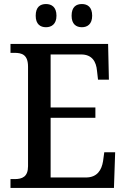

<svg xmlns="http://www.w3.org/2000/svg" viewBox="-20 -932 627 952"><path d="M386 -797C413 -797 437 -812 437 -854C437 -898 413 -912 386 -912C358 -912 335 -898 335 -854C335 -812 358 -797 386 -797ZM208 -797C235 -797 260 -812 260 -854C260 -898 235 -912 208 -912C180 -912 157 -898 157 -854C157 -812 180 -797 208 -797ZM32 0H545L551 -177H497L491 -133C484 -89 462 -52 406 -52H231V-348H453V-399H231V-662H382C437 -662 457 -626 461 -581L466 -537H520L516 -714H32V-670H51C89 -670 119 -661 119 -601V-108C119 -55 90 -44 52 -44H32Z"/></svg>

Font: Noto Serif Hebrew SemiCondensed Medium
Style: Regular
Weight: 500
Width: 4
Designer: Monotype Design Team
Foundry: Monotype Imaging Inc.
Version: Version 2.004